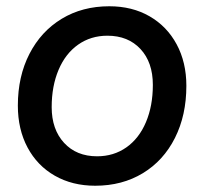

<svg xmlns="http://www.w3.org/2000/svg" viewBox="-20 -580 653 613"><path d="M37 -243Q37 -336 74 -408Q111 -480 177 -520Q243 -560 329 -560Q402 -560 457.5 -528Q513 -496 544 -438.5Q575 -381 575 -306Q575 -212 538.5 -139.5Q502 -67 436 -27Q370 13 284 13Q211 13 155 -19Q99 -51 68 -109Q37 -167 37 -243ZM290 -81Q343 -81 383.5 -109.5Q424 -138 446 -190Q468 -242 468 -309Q468 -381 428.5 -423.5Q389 -466 323 -466Q270 -466 229.5 -437.5Q189 -409 167 -357Q145 -305 145 -238Q145 -167 184.5 -124Q224 -81 290 -81Z"/></svg>

Font: Application Medium
Style: Italic
Weight: 500
Italic angle: -12°
Designer: Wei Huang
Foundry: Wei Huang
Version: Version 0.012